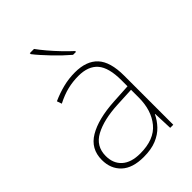

<svg xmlns="http://www.w3.org/2000/svg" viewBox="-228 -861 967 967"><g transform="rotate(-45 255.5 -378.0)"><path d="M208 10Q129 10 88.5 -28Q48 -66 48 -129Q48 -208 114.5 -247.5Q181 -287 299 -294L402 -300V-343Q402 -433 368 -472.5Q334 -512 264 -512Q224 -512 186.5 -503Q149 -494 106 -472L97 -498Q137 -516 178.5 -526.5Q220 -537 264 -537Q346 -537 387 -492.5Q428 -448 428 -350V0H406L402 -103H400Q386 -73 361.5 -47Q337 -21 299.5 -5.5Q262 10 208 10ZM208 -15Q308 -15 355 -72Q402 -129 402 -220V-275L301 -270Q199 -265 137.5 -232Q76 -199 76 -129Q76 -76 110 -45.5Q144 -15 208 -15ZM202 -766Q217 -745 241 -716.5Q265 -688 292 -660Q319 -632 341 -612V-606H320Q300 -623 279.5 -642.5Q259 -662 239.5 -682.5Q220 -703 202.5 -722.5Q185 -742 172 -759V-766Z"/></g></svg>

Font: Noto Sans Symbols Thin
Style: Regular
Weight: 250
Version: Version 2.002